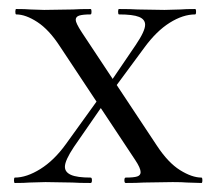

<svg xmlns="http://www.w3.org/2000/svg" viewBox="-20 -406 479 426"><path d="M259 -12Q277 -12 284.5 -14.5Q292 -17 292 -24Q292 -33 280 -51L113 -303Q89 -340 63 -357Q37 -374 16 -374Q14 -374 14 -380Q14 -386 16 -386Q37 -386 47 -385L78 -384L142 -385Q156 -386 181 -386Q183 -386 183 -380Q183 -374 181 -374Q164 -374 156 -371.5Q148 -369 148 -362Q148 -355 161 -335L328 -83Q353 -45 379.5 -28.5Q406 -12 427 -12Q429 -12 429 -6Q429 0 427 0L395 -1Q384 -2 363 -2L299 -1Q284 0 259 0Q256 0 256 -6Q256 -12 259 -12ZM13 -12Q39 -12 69.5 -31Q100 -50 126 -86L206 -197L218 -187L144 -80Q124 -50 124 -36Q124 -24 137.5 -18Q151 -12 181 -12Q184 -12 184 -6Q184 0 181 0Q154 0 141 -1L81 -2L45 -1Q35 0 13 0Q11 0 11 -6Q11 -12 13 -12ZM211 -203 281 -306Q302 -337 302 -351Q302 -363 288.5 -368.5Q275 -374 244 -374Q242 -374 242 -380Q242 -386 244 -386Q271 -386 285 -385L345 -384L381 -385Q391 -386 413 -386Q415 -386 415 -380Q415 -374 413 -374Q386 -374 356.5 -355.5Q327 -337 300 -300L221 -193Z"/></svg>

Font: Cormorant
Style: Regular
Weight: 400
Designer: Christian Thalmann (Catharsis Fonts)
Foundry: Catharsis Fonts
Version: Version 4.000